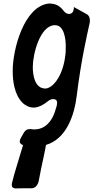

<svg xmlns="http://www.w3.org/2000/svg" viewBox="-20 -598 530 1089"><path d="M488 -465C489 -470 490 -476 490 -481C490 -492 487 -509 473 -517C449 -530 425 -544 401 -557L398 -559C399 -558 399 -555 399 -551C397 -530 388 -519 371 -519C361 -519 352 -524 343 -534C319 -566 296 -578 257 -578C117 -563 52 -320 52 -196C52 -137 62 -61 107 -16H106C126 2 147 12 169 12H179C202 9 226 -3 252 -24C262 -32 272 -36 281 -36C296 -36 304 -29 304 -15C304 -11 303 -6 302 1L292 34C274 90 236 136 175 136C170 136 165 136 160 135C156 134 152 134 149 134C134 134 123 141 115 155L98 185C94 192 92 198 92 205V206C93 215 100 221 111 225C110 227 109 229 109 231L76 340C65 374 56 408 48 440C47 445 47 447 47 452C47 466 57 470 69 471C81 470 93 470 104 470H158C178 470 193 455 199 431V432C208 383 218 334 229 285C233 265 237 245 241 224C355 190 402 60 416 -61C440 -255 473 -397 488 -465ZM237 -96C177 -96 166 -172 166 -218C166 -291 206 -449 287 -455H293C345 -455 353 -374 353 -335C353 -325 353 -297 350 -280V-281C338 -178 288 -103 241 -96Z"/></svg>

Font: Bangerz
Style: Regular
Weight: 400
Designer: vernon adams
Foundry: Vernon Adams
Version: Version 2.10;December 28, 2023;FontCreator 13.0.0.2683 64-bi